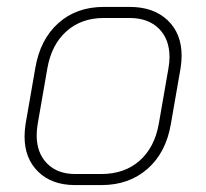

<svg xmlns="http://www.w3.org/2000/svg" viewBox="-20 -527 596 555"><path d="M51 -132Q51 -150 54 -169L82 -330Q96 -413 148.5 -460Q201 -507 280 -507H355Q424 -507 464.5 -468.5Q505 -430 505 -366Q505 -350 502 -330L474 -169Q460 -86 406.5 -39Q353 8 273 8H197Q130 8 90.5 -30.5Q51 -69 51 -132ZM273 -24Q340 -24 383.5 -62.5Q427 -101 439 -169L467 -330Q470 -347 470 -362Q470 -414 439 -444.5Q408 -475 355 -475H280Q215 -475 172 -436.5Q129 -398 117 -330L89 -169Q86 -151 86 -136Q86 -85 116 -54.5Q146 -24 197 -24Z"/></svg>

Font: Bai Jamjuree ExtraLight
Style: Italic
Weight: 275
Italic angle: -10°
Version: Version 1.000; ttfautohint (v1.6)